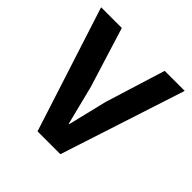

<svg xmlns="http://www.w3.org/2000/svg" viewBox="-180 -854 1010 1010"><g transform="rotate(45 325.0 -349.0)"><path d="M239 0 14 -698H168L272 -363L327 -144H330L383 -363L487 -698H636L409 0Z"/></g></svg>

Font: IBM Plex Sans Hebrew
Style: Bold
Weight: 700
Designer: Mike Abbink, Paul van der Laan, Pieter van Rosmalen, Yanek Iontef
Foundry: Bold Monday
Version: Version 1.2